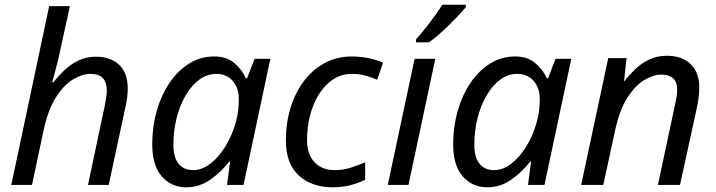

<svg xmlns="http://www.w3.org/2000/svg" viewBox="-20 -786 3045 816"><path d="M28 0 189 -760H277L234 -563Q228 -533 219 -500.5Q210 -468 202 -436H207Q226 -461 252 -486Q278 -511 311.5 -528Q345 -545 388 -545Q450 -545 486.5 -510.5Q523 -476 523 -408Q523 -389 520 -369Q517 -349 512 -326L442 0H354L425 -336Q434 -381 434 -402Q434 -435 417.5 -453.5Q401 -472 364 -472Q330 -472 290.5 -448.5Q251 -425 217.5 -372Q184 -319 165 -231L116 0Z M772 10Q708 10 667.5 -36.5Q627 -83 627 -173Q627 -248 646.5 -315.5Q666 -383 701 -434.5Q736 -486 784 -516Q832 -546 890 -546Q943 -546 976 -518Q1009 -490 1025 -453H1030L1062 -536H1129L1015 0H945L958 -99H954Q920 -55 874 -22.5Q828 10 772 10ZM801 -63Q838 -63 873.5 -90Q909 -117 937.5 -163Q966 -209 982 -266Q990 -295 992.5 -319.5Q995 -344 995 -365Q995 -412 969 -442Q943 -472 899 -472Q860 -472 827 -447.5Q794 -423 769 -380.5Q744 -338 730.5 -284Q717 -230 717 -171Q717 -117 739 -90Q761 -63 801 -63Z M1394 10Q1305 10 1250 -40Q1195 -90 1195 -190Q1195 -262 1214.5 -326.5Q1234 -391 1270.5 -440Q1307 -489 1359 -517.5Q1411 -546 1475 -546Q1510 -546 1545 -539Q1580 -532 1608 -520L1583 -447Q1563 -456 1535.5 -464Q1508 -472 1476 -472Q1419 -472 1376 -433.5Q1333 -395 1309 -331Q1285 -267 1285 -191Q1285 -130 1316.5 -96.5Q1348 -63 1403 -63Q1438 -63 1469.5 -73Q1501 -83 1532 -96V-22Q1504 -8 1469.5 1Q1435 10 1394 10Z M1628 0 1742 -536H1830L1716 0ZM1748 -606V-619Q1766 -638 1786.5 -664Q1807 -690 1826.5 -717Q1846 -744 1860 -766H1960V-756Q1946 -739 1918.5 -710Q1891 -681 1860 -652.5Q1829 -624 1803 -606Z M2051 10Q1987 10 1946.5 -36.5Q1906 -83 1906 -173Q1906 -248 1925.5 -315.5Q1945 -383 1980 -434.5Q2015 -486 2063 -516Q2111 -546 2169 -546Q2222 -546 2255 -518Q2288 -490 2304 -453H2309L2341 -536H2408L2294 0H2224L2237 -99H2233Q2199 -55 2153 -22.5Q2107 10 2051 10ZM2080 -63Q2117 -63 2152.5 -90Q2188 -117 2216.5 -163Q2245 -209 2261 -266Q2269 -295 2271.5 -319.5Q2274 -344 2274 -365Q2274 -412 2248 -442Q2222 -472 2178 -472Q2139 -472 2106 -447.5Q2073 -423 2048 -380.5Q2023 -338 2009.5 -284Q1996 -230 1996 -171Q1996 -117 2018 -90Q2040 -63 2080 -63Z M2450 0 2565 -539H2643L2632 -440H2633Q2652 -465 2677.5 -490Q2703 -515 2737 -532Q2771 -549 2814 -549Q2879 -549 2915.5 -513.5Q2952 -478 2952 -414Q2952 -391 2948.5 -367Q2945 -343 2941 -325L2870 0H2776L2848 -337Q2853 -360 2855.5 -375.5Q2858 -391 2858 -405Q2858 -469 2790 -469Q2757 -469 2718.5 -446Q2680 -423 2646.5 -371Q2613 -319 2594 -231L2544 0Z"/></svg>

Font: Noto Sans IKEA
Style: Italic
Weight: 400
Italic angle: -12°
Designer: Monotype Design Team
Foundry: Monotype Imaging Inc.
Version: Version 2.001